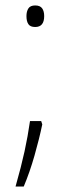

<svg xmlns="http://www.w3.org/2000/svg" viewBox="-20 -555 254 704"><path d="M77 -496Q77 -513 84 -524Q91 -535 109 -535Q127 -535 134.5 -524.5Q142 -514 142 -496Q142 -456 109 -456Q91 -456 84 -466.5Q77 -477 77 -496ZM135 -99Q124 -46 106.5 15.5Q89 77 67 129H37Q58 55 70 0Q82 -55 90 -111H131Z"/></svg>

Font: Noto Sans Armenian SemiCondensed ExtraLight
Style: Regular
Weight: 200
Width: 4
Designer: Monotype Design Team
Foundry: Monotype Imaging Inc.
Version: Version 2.008; ttfautohint (v1.8.4.7-5d5b)